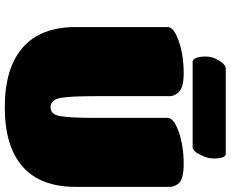

<svg xmlns="http://www.w3.org/2000/svg" viewBox="-98 -822 933 776"><g transform="rotate(90 368.0 -434.5)"><path d="M89.8 -274.9V-646Q89.8 -670.9 146 -690.9Q203.6 -710.9 277.8 -710.9Q337.4 -710.9 356 -688Q369.1 -669.9 369.1 -657.2V-358.9Q369.1 -249 377 -209Q385.7 -172.9 414.1 -172.9Q441.9 -172.9 449.2 -208Q457 -246.1 457 -359.9V-646Q457 -670.9 513.2 -690.9Q570.8 -710.9 644 -710.9Q707 -710.9 724.1 -688Q735.8 -669.9 735.8 -657.2V-274.9Q735.8 -131.8 653.8 -59.8Q571.8 12.2 414.1 12.2Q256.3 12.2 173.1 -60.1Q89.8 -132.3 89.8 -274.9ZM576.2 -747.1H230Q220.7 -747.1 214.8 -761Q209 -774.9 209 -800.8Q209 -828.1 225.1 -854Q241.7 -880.9 257.8 -880.9H602.1Q621.1 -880.9 621.1 -832Q621.1 -804.7 605 -775.9Q590.3 -747.1 576.2 -747.1Z"/></g></svg>

Font: GGS TheRock Black
Style: Regular
Weight: 900
Designer: Rodrigo Fuenzalida (2012); Goodgame Studios (2014)
Foundry: Rodrigo Fuenzalida,2012;  GGS,2014
Version: Version 1.002 | FøM Mod